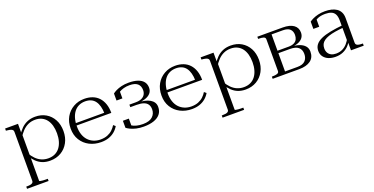

<svg xmlns="http://www.w3.org/2000/svg" viewBox="-25 -1257 4308 2211"><g transform="rotate(-20 2128.5 -151.5)"><path d="M296 223H32V196H39Q63 196 81 193Q99 190 109.5 181.5Q120 173 120 159V-443Q120 -457 113 -465.5Q106 -474 91.5 -479Q77 -484 52 -487L32 -489V-516H190V-396L194 -391V184Q194 188 206 190.5Q218 193 235 194.5Q252 196 267 196H296ZM395 10Q344 10 303 -6Q262 -22 229 -53.5Q196 -85 168 -131L176 -165Q202 -119 233.5 -87Q265 -55 303 -39Q341 -23 385 -23Q431 -23 466.5 -40Q502 -57 526 -88.5Q550 -120 562.5 -163.5Q575 -207 575 -260Q575 -313 563 -356Q551 -399 527.5 -429.5Q504 -460 469.5 -476.5Q435 -493 390 -493Q343 -493 304.5 -475.5Q266 -458 234 -425Q202 -392 175 -345L168 -378Q197 -425 230.5 -458Q264 -491 306.5 -508.5Q349 -526 402 -526Q476 -526 532.5 -493Q589 -460 621.5 -400Q654 -340 654 -260Q654 -181 621 -120Q588 -59 529.5 -24.5Q471 10 395 10Z M817 -254Q817 -198 832 -154.5Q847 -111 875 -81.5Q903 -52 941 -36.5Q979 -21 1024 -21Q1072 -21 1108.5 -35.5Q1145 -50 1171 -74.5Q1197 -99 1214 -128L1239 -107Q1219 -72 1187.5 -45.5Q1156 -19 1114.5 -4.5Q1073 10 1020 10Q942 10 878.5 -22.5Q815 -55 778 -115Q741 -175 741 -256Q741 -337 775.5 -397.5Q810 -458 870 -492Q930 -526 1004 -526Q1059 -526 1103.5 -509Q1148 -492 1179 -458.5Q1210 -425 1226.5 -377Q1243 -329 1243 -267H794V-296H1193L1167 -285Q1166 -336 1155.5 -375Q1145 -414 1125 -441Q1105 -468 1074.5 -481.5Q1044 -495 1004 -495Q962 -495 927 -479Q892 -463 867.5 -431.5Q843 -400 830 -355.5Q817 -311 817 -254Z M1543 -21Q1622 -21 1660.5 -56Q1699 -91 1699 -146Q1699 -181 1683 -205.5Q1667 -230 1634 -242Q1601 -254 1549 -254H1471V-285H1547Q1593 -285 1621.5 -298.5Q1650 -312 1663.5 -335.5Q1677 -359 1677 -389Q1677 -439 1646 -467Q1615 -495 1547 -495Q1508 -495 1475.5 -486Q1443 -477 1420 -462.5Q1397 -448 1385 -430Q1382 -437 1384.5 -445Q1387 -453 1392.5 -460Q1398 -467 1405.5 -471Q1413 -475 1420 -476V-380H1348V-466Q1364 -479 1392 -493Q1420 -507 1459.5 -516.5Q1499 -526 1547 -526Q1614 -526 1659.5 -510Q1705 -494 1728 -464Q1751 -434 1751 -391Q1751 -352 1728 -325Q1705 -298 1661.5 -283.5Q1618 -269 1558 -268L1593 -283V-258L1571 -274Q1615 -274 1652 -266Q1689 -258 1716.5 -242Q1744 -226 1759 -202.5Q1774 -179 1774 -147Q1774 -95 1745.5 -60Q1717 -25 1665 -7.5Q1613 10 1543 10Q1492 10 1451.5 0.5Q1411 -9 1382 -23Q1353 -37 1337 -50V-136H1410V-40Q1402 -41 1394.5 -45Q1387 -49 1381.5 -56Q1376 -63 1373.5 -71Q1371 -79 1374 -86Q1386 -68 1409.5 -53Q1433 -38 1467 -29.5Q1501 -21 1543 -21Z M1930 -254Q1930 -198 1945 -154.5Q1960 -111 1988 -81.5Q2016 -52 2054 -36.5Q2092 -21 2137 -21Q2185 -21 2221.5 -35.5Q2258 -50 2284 -74.5Q2310 -99 2327 -128L2352 -107Q2332 -72 2300.5 -45.5Q2269 -19 2227.5 -4.5Q2186 10 2133 10Q2055 10 1991.5 -22.5Q1928 -55 1891 -115Q1854 -175 1854 -256Q1854 -337 1888.5 -397.5Q1923 -458 1983 -492Q2043 -526 2117 -526Q2172 -526 2216.5 -509Q2261 -492 2292 -458.5Q2323 -425 2339.5 -377Q2356 -329 2356 -267H1907V-296H2306L2280 -285Q2279 -336 2268.5 -375Q2258 -414 2238 -441Q2218 -468 2187.5 -481.5Q2157 -495 2117 -495Q2075 -495 2040 -479Q2005 -463 1980.5 -431.5Q1956 -400 1943 -355.5Q1930 -311 1930 -254Z M2692 223H2428V196H2435Q2459 196 2477 193Q2495 190 2505.5 181.5Q2516 173 2516 159V-443Q2516 -457 2509 -465.5Q2502 -474 2487.5 -479Q2473 -484 2448 -487L2428 -489V-516H2586V-396L2590 -391V184Q2590 188 2602 190.5Q2614 193 2631 194.5Q2648 196 2663 196H2692ZM2791 10Q2740 10 2699 -6Q2658 -22 2625 -53.5Q2592 -85 2564 -131L2572 -165Q2598 -119 2629.5 -87Q2661 -55 2699 -39Q2737 -23 2781 -23Q2827 -23 2862.5 -40Q2898 -57 2922 -88.5Q2946 -120 2958.5 -163.5Q2971 -207 2971 -260Q2971 -313 2959 -356Q2947 -399 2923.5 -429.5Q2900 -460 2865.5 -476.5Q2831 -493 2786 -493Q2739 -493 2700.5 -475.5Q2662 -458 2630 -425Q2598 -392 2571 -345L2564 -378Q2593 -425 2626.5 -458Q2660 -491 2702.5 -508.5Q2745 -526 2798 -526Q2872 -526 2928.5 -493Q2985 -460 3017.5 -400Q3050 -340 3050 -260Q3050 -181 3017 -120Q2984 -59 2925.5 -24.5Q2867 10 2791 10Z M3123 -516H3433Q3520 -516 3566 -483Q3612 -450 3612 -390Q3612 -352 3591 -325Q3570 -298 3530.5 -283.5Q3491 -269 3435 -268L3465 -283L3467 -259L3447 -274Q3503 -274 3546.5 -259Q3590 -244 3614.5 -216Q3639 -188 3639 -146Q3639 -74 3588.5 -37Q3538 0 3449 0H3123V-27H3131Q3166 -27 3188.5 -34.5Q3211 -42 3211 -64V-452Q3211 -475 3188.5 -482Q3166 -489 3131 -489H3123ZM3286 -31H3438Q3504 -31 3534 -62.5Q3564 -94 3564 -145Q3564 -198 3531 -226.5Q3498 -255 3428 -255H3268V-285H3421Q3463 -285 3489 -298Q3515 -311 3526.5 -334.5Q3538 -358 3538 -388Q3538 -433 3511 -459Q3484 -485 3424 -485H3286Z M4099 -306V-277Q4036 -272 3987.5 -264Q3939 -256 3904 -244Q3869 -232 3846 -215.5Q3823 -199 3812 -177Q3801 -155 3801 -125Q3801 -93 3814.5 -70Q3828 -47 3852.5 -35Q3877 -23 3911 -23Q3955 -23 3989.5 -40Q4024 -57 4049 -86Q4074 -115 4091 -149L4098 -119Q4080 -81 4051 -52Q4022 -23 3982.5 -6.5Q3943 10 3893 10Q3846 10 3808.5 -5Q3771 -20 3748.5 -50Q3726 -80 3726 -122Q3726 -165 3749.5 -196Q3773 -227 3820 -248.5Q3867 -270 3937 -283.5Q4007 -297 4099 -306ZM4083 0V-105H4079V-366Q4079 -415 4064 -443.5Q4049 -472 4019.5 -484Q3990 -496 3947 -496Q3887 -496 3849 -477.5Q3811 -459 3788 -430Q3789 -442 3792.5 -451.5Q3796 -461 3802 -468Q3808 -475 3816 -478.5Q3824 -482 3832 -482V-380H3760V-469Q3776 -481 3803 -494Q3830 -507 3868 -516.5Q3906 -526 3954 -526Q3995 -526 4031 -517.5Q4067 -509 4094 -491Q4121 -473 4136.5 -443Q4152 -413 4152 -370V-66Q4152 -51 4162 -42.5Q4172 -34 4190 -30.5Q4208 -27 4231 -27H4239V0Z"/></g></svg>

Font: Roboto Serif 120pt Expanded Light
Style: Regular
Weight: 300
Width: 7
Designer: Greg Gazdowicz
Foundry: Commercial Type
Version: Version 1.008